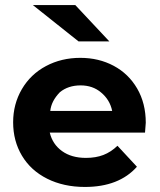

<svg xmlns="http://www.w3.org/2000/svg" viewBox="-20 -732 633 760"><path d="M110 -712H278L413 -568H291ZM424 -293Q415 -337 380 -366Q347 -394 299 -394Q250 -394 217 -367Q183 -332 179 -293ZM554 -207H177Q188 -161 225.5 -134Q263 -107 320 -107Q359 -107 389 -118.5Q419 -130 445 -155L522 -72Q451 8 316 8Q232 8 167 -24.5Q102 -57 67 -115.5Q32 -174 32 -248Q32 -320 66.5 -379Q101 -438 162 -470.5Q223 -503 298 -503Q371 -503 430 -471.5Q489 -440 523 -381.5Q557 -323 557 -246Q557 -243 554 -207Z"/></svg>

Font: Montserrat GRBold
Style: Regular
Weight: 700
Designer: Julieta Ulanovsky
Foundry: Julieta Ulanovsky
Version: Version 1.00 May 29, 2023, initial release